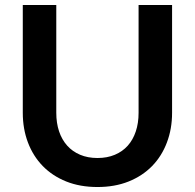

<svg xmlns="http://www.w3.org/2000/svg" viewBox="-20 -743 782 771"><path d="M371.5 -108.5Q410.5 -108.5 441.2 -121.5Q472 -134.5 493 -158Q514 -181.5 525.2 -215Q536.5 -248.5 536.5 -290V-723H671V-290Q671 -225.5 650.2 -170.8Q629.5 -116 590.8 -76.2Q552 -36.5 496.5 -14.2Q441 8 371.5 8Q301.5 8 246 -14.2Q190.5 -36.5 151.8 -76.2Q113 -116 92.2 -170.8Q71.5 -225.5 71.5 -290V-723H206V-290.5Q206 -249 217.2 -215.5Q228.5 -182 249.8 -158.2Q271 -134.5 301.8 -121.5Q332.5 -108.5 371.5 -108.5Z"/></svg>

Font: LatoLatin
Style: Bold
Weight: 700
Designer: Lukasz Dziedzic with Adam Twardoch and Botio Nikoltchev
Foundry: tyPoland Lukasz Dziedzic
Version: Version 2.015; 2015-08-06; http://www.latofonts.com/